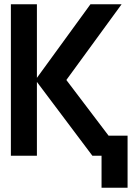

<svg xmlns="http://www.w3.org/2000/svg" viewBox="-20 -730 640 900"><path d="M31 0V-710H153V-365L404 -710H550L291 -355L489 -94H578V150H456V0H413L153 -346V0Z"/></svg>

Font: Geist Mono
Style: Bold
Weight: 700
Monospace: yes
Designer: Basement.studio, Andrés Briganti, Mateo Zaragoza
Foundry: Basement.studio, Vercel, Andrés Briganti, Guido Ferreyra, Mateo Zaragoza
Version: Version 1.500; ttfautohint (v1.8.4.7-5d5b)